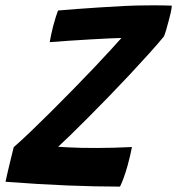

<svg xmlns="http://www.w3.org/2000/svg" viewBox="-34 -686 658 713"><path d="M411.5 7Q323 7 217 2.8Q111 -1.5 -13.5 -11Q-10.5 -25 -5 -49.2Q0.5 -73.5 6.8 -98.5Q13 -123.5 17 -139.5Q43.5 -162.5 79.5 -197Q115.5 -231.5 156 -271.8Q196.5 -312 237 -353.5Q277.5 -395 313.8 -433Q350 -471 376.8 -500.5Q403.5 -530 417 -545Q404.5 -545 374 -543.5Q343.5 -542 303.8 -539.8Q264 -537.5 223.5 -534.8Q183 -532 150.5 -529.5Q152.5 -540.5 156 -557.2Q159.5 -574 163.5 -589.5Q168 -606.5 172.8 -621.8Q177.5 -637 181.5 -647Q209.5 -649.5 250 -652.5Q290.5 -655.5 336.5 -658.5Q382.5 -661.5 428 -663.8Q473.5 -666 511 -666Q521.5 -666.5 540.2 -666.2Q559 -666 577.5 -665.8Q596 -665.5 604 -665Q603.5 -654.5 600 -639Q596.5 -623.5 592.5 -609Q587.5 -589.5 582.5 -573Q577.5 -556.5 574.5 -550.5Q552.5 -523.5 519.5 -487Q486.5 -450.5 448 -409.2Q409.5 -368 369.5 -326.8Q329.5 -285.5 292.5 -248.5Q255.5 -211.5 226.8 -183.5Q198 -155.5 182 -141Q196.5 -140 218.2 -138.8Q240 -137.5 267.8 -137Q295.5 -136.5 326.5 -136.5Q357 -136.5 390.5 -137.5Q424 -138.5 456 -140Q454 -128.5 449.5 -109.2Q445 -90 439.5 -70Q433 -46.5 424.8 -24.2Q416.5 -2 411.5 7Z"/></svg>

Font: Grandstander Thin SemiBold
Style: Italic
Weight: 600
Italic angle: -15°
Version: Version 1.200